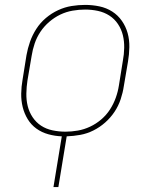

<svg xmlns="http://www.w3.org/2000/svg" viewBox="-20 -548 640 783"><path d="M198 215 232 8Q204 7 177 -0.5Q150 -8 128.5 -23.5Q107 -39 93 -62Q79 -85 72.5 -111.5Q66 -138 66.5 -166.5Q67 -195 72 -223L88 -323Q93 -351 102.5 -378Q112 -405 128 -430Q144 -455 167 -474.5Q190 -494 217 -506.5Q244 -519 272 -523.5Q300 -528 327 -528Q357 -528 385.5 -522Q414 -516 437.5 -501Q461 -486 477 -463Q493 -440 500.5 -413Q508 -386 507.5 -356Q507 -326 502 -297L485 -197Q481 -170 472 -143Q463 -116 447 -92Q431 -68 409 -48.5Q387 -29 361 -16Q335 -3 307.5 2Q280 7 252 8L218 215ZM247 -11Q272 -11 297.5 -15.5Q323 -20 347.5 -31.5Q372 -43 393 -61Q414 -79 428.5 -101.5Q443 -124 452 -149Q461 -174 465 -200L481 -300Q486 -326 486.5 -353Q487 -380 481 -404.5Q475 -429 461 -450Q447 -471 426 -484.5Q405 -498 379.5 -503.5Q354 -509 327 -509Q302 -509 276 -504.5Q250 -500 226 -488.5Q202 -477 181 -459Q160 -441 145 -418.5Q130 -396 121.5 -371Q113 -346 109 -320L92 -220Q88 -194 87.5 -167Q87 -140 93 -115.5Q99 -91 113 -70Q127 -49 147.5 -35.5Q168 -22 194 -16.5Q220 -11 247 -11Z"/></svg>

Font: Iosevka Thin Extended Oblique
Style: Regular
Weight: 100
Width: 7
Italic angle: -9°
Monospace: yes
Designer: Belleve Invis
Foundry: Belleve Invis
Version: Version 32.5.0; ttfautohint (v1.8.4)